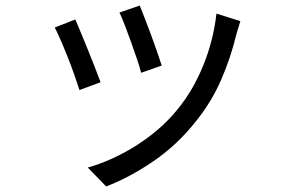

<svg xmlns="http://www.w3.org/2000/svg" viewBox="-20 -596 1040 691"><path d="M483 -576Q489 -561 500.5 -531.5Q512 -502 524 -469.5Q536 -437 546.5 -406.5Q557 -376 562 -360L488 -334Q484 -351 474 -380.5Q464 -410 452.5 -442.5Q441 -475 429.5 -504.5Q418 -534 410 -551ZM845 -520Q840 -504 836.5 -492Q833 -480 830 -470Q810 -387 776 -309Q742 -231 688 -163Q619 -75 532.5 -16Q446 43 362 75L296 7Q339 -5 384 -25.5Q429 -46 471.5 -73Q514 -100 552 -133Q590 -166 621 -205Q675 -271 711.5 -360.5Q748 -450 759 -547ZM251 -526Q258 -510 270.5 -480Q283 -450 296.5 -416.5Q310 -383 322.5 -351Q335 -319 342 -300L266 -272Q260 -291 248.5 -324Q237 -357 223.5 -391Q210 -425 197 -454.5Q184 -484 177 -497Z"/></svg>

Font: SpoqaHanSansJP-Regular
Style: Regular
Weight: 400
Designer: [Source Han Sans]
Ryoko NISHIZUKA  (kana & ideographs); Paul D. Hunt (Latin, Greek & Cyrillic); Wenlong ZHANG  (bopomofo
Foundry: Spoqa (http://bi.spoqa.com)
Version: Version 1.002.20150607